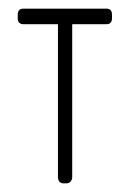

<svg xmlns="http://www.w3.org/2000/svg" viewBox="-20 -424 299 444"><path d="M226 -368H147V-14Q147 -9 143.5 -4.5Q140 0 133 0H127Q120 0 117 -4.5Q114 -9 114 -14V-368H34Q29 -368 25 -371Q21 -374 21 -382V-390Q21 -404 34 -404H226Q239 -404 239 -390V-382Q239 -368 226 -368Z"/></svg>

Font: Chathura
Style: Regular
Weight: 300
Designer: Appaji Ambarisha Darbha
Foundry: Aditya Fonts
Version: Version 1.00 2015